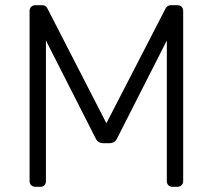

<svg xmlns="http://www.w3.org/2000/svg" viewBox="-20 -720 820 740"><path d="M432 -188 623 -564V-22Q623 -12 629 -6Q635 0 645 0H663Q673 0 679.5 -6Q686 -12 686 -22V-677Q686 -688 680 -694Q674 -700 663 -700H639Q625 -700 618 -687L390 -245L163 -687Q157 -700 142 -700H117Q107 -700 100.5 -694Q94 -688 94 -677V-22Q94 -12 100.5 -6Q107 0 117 0H135Q145 0 151 -6Q157 -12 157 -22V-564L348 -188Q357 -168 379 -168H401Q423 -168 432 -188Z"/></svg>

Font: Rubik
Style: Regular
Weight: 300
Designer: Hubert & Fischer
Foundry: Hubert & Fischer
Version: Version 1.100